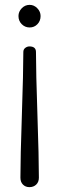

<svg xmlns="http://www.w3.org/2000/svg" viewBox="-20 -764 244 790"><path d="M56 -698Q56 -716 69.5 -730Q83 -744 102 -744Q120 -744 133.5 -730Q147 -716 147 -698Q147 -678 134 -664.5Q121 -651 102 -651Q83 -651 69.5 -664.5Q56 -678 56 -698ZM64 -33Q64 -115 70 -291.5Q76 -468 76 -550Q76 -561 84 -567Q92 -573 101 -573Q128 -573 128 -550Q128 -468 134 -291.5Q140 -115 140 -33Q140 -15 129 -4.5Q118 6 101 6Q85 6 74.5 -4.5Q64 -15 64 -33Z"/></svg>

Font: Terminal Dosis
Style: Regular
Weight: 400
Designer: Edgar Tolentino, Pablo Impallari, Igino Marini
Foundry: Edgar Tolentino, Pablo Impallari, Igino Marini
Version: Version 1.007